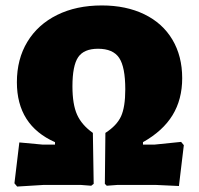

<svg xmlns="http://www.w3.org/2000/svg" viewBox="-20 -679 729 705"><path d="M33 -6 51 -156 137 -148H182V-157Q42 -219 42 -377Q42 -462 80.5 -525.5Q119 -589 189.5 -624Q260 -659 354 -659Q443 -659 510 -626.5Q577 -594 613 -533.5Q649 -473 649 -392Q649 -314 613.5 -256Q578 -198 505 -157V-148H547L645 -158L655 -146L637 4L551 0H412L372 3L365 -4L367 -191Q409 -218 424.5 -252Q440 -286 440 -351Q440 -433 417.5 -466.5Q395 -500 340 -500Q288 -500 267 -469Q246 -438 246 -362Q246 -296 263 -258Q280 -220 321 -191L324 -4L315 3L276 0H141L43 6Z"/></svg>

Font: Luna Sans Black
Style: Regular
Weight: 900
Designer: Juan Pablo del Peral
Foundry: Huerta Tipografica
Version: Version 2.001; ttfautohint (v1.5)